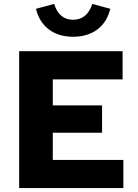

<svg xmlns="http://www.w3.org/2000/svg" viewBox="-20 -962 708 982"><path d="M78 0V-700H607V-556H250V-423H502V-283H250V-144H611V0ZM354 -774Q280 -774 230.5 -811Q181 -848 164 -917L257 -942Q282 -861 354 -861Q390 -861 414.5 -881.5Q439 -902 452 -942L544 -917Q527 -848 477.5 -811Q428 -774 354 -774Z"/></svg>

Font: Red Hat Text VF
Style: Regular
Weight: 400
Designer: Pentagram, MCKL
Foundry: Pentagram, MCKL
Version: Version 1.023